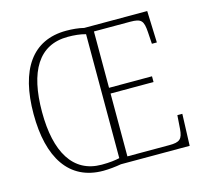

<svg xmlns="http://www.w3.org/2000/svg" viewBox="-105 -843 1038 971"><g transform="rotate(-15 413.5 -357.5)"><path d="M320 9C350 9 386 5 414 0H774L780 -166H754L749 -96C745 -42 730 -30 675 -30H456V-359H681V-389H456V-684H646C704 -684 715 -671 719 -610L723 -548H749L743 -714H413C386 -721 352 -724 321 -724C143 -724 53 -591 53 -359C53 -131 141 9 320 9ZM320 -23C170 -23 97 -149 97 -358C97 -570 168 -692 321 -692C354 -692 386 -689 414 -681V-32C391 -27 364 -23 320 -23Z"/></g></svg>

Font: Noto Serif Hebrew SemiCondensed ExtraLight
Style: Regular
Weight: 200
Width: 4
Designer: Monotype Design Team
Foundry: Monotype Imaging Inc.
Version: Version 2.004